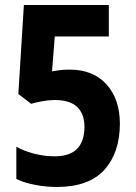

<svg xmlns="http://www.w3.org/2000/svg" viewBox="-20 -734 541 764"><path d="M205 10Q163 10 119 1.5Q75 -7 45 -22V-150Q73 -134 114 -123Q155 -112 198 -112Q316 -112 316 -230Q316 -280 287.5 -308Q259 -336 197 -336Q174 -336 147 -331Q120 -326 104 -321L53 -360L75 -714H413V-589H198L187 -450Q199 -452 215 -454.5Q231 -457 257 -457Q351 -457 404 -398Q457 -339 457 -242Q457 -127 395.5 -58.5Q334 10 205 10Z"/></svg>

Font: Noto Sans Malayalam Condensed
Style: Bold
Weight: 700
Width: 3
Designer: Jelle Bosma - Monotype Design Team
Foundry: Monotype Imaging Inc.
Version: Version 2.104; ttfautohint (v1.8.4.7-5d5b)